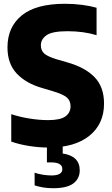

<svg xmlns="http://www.w3.org/2000/svg" viewBox="-20 -770 590 1015"><path d="M236.5 10Q187 10 134.5 1.8Q82 -6.5 39.5 -21.5V-166.5Q83 -152 135 -143.5Q187 -135 234.5 -135Q299 -135 326 -154.8Q353 -174.5 353 -208.5Q353 -237 333.8 -254.2Q314.5 -271.5 259 -288L202 -305Q117 -329.5 68.2 -381.5Q19.5 -433.5 19.5 -519.5Q19.5 -627 95 -688.5Q170.5 -750 323 -750Q371.5 -750 414.8 -744.2Q458 -738.5 490.5 -729V-584Q422 -605 337 -605Q256 -605 226 -583.8Q196 -562.5 196 -531Q196 -504 212.8 -488Q229.5 -472 278 -457L335 -440.5Q430.5 -413.5 480.2 -361.8Q530 -310 530 -222.5Q530 -115 452.8 -52.5Q375.5 10 236.5 10ZM261 225Q233 225 208.5 221Q184 217 163 210V143Q184.5 150.5 208.5 154Q232.5 157.5 252 157.5Q309.5 157.5 309.5 124Q309.5 88.5 250.5 88.5H228V-10H311.5V41.5Q401.5 55 401.5 130.5Q401.5 174 368 199.5Q334.5 225 261 225Z"/></svg>

Font: Encode Sans Semi Condensed ExtraBold
Style: Regular
Weight: 800
Width: 4
Designer: Multiple Designers
Foundry: Impallari Type
Version: Version 3.000; ttfautohint (v1.8.3) -l 8 -r 50 -G 200 -x 14 